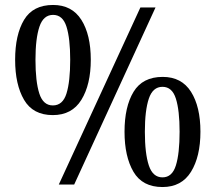

<svg xmlns="http://www.w3.org/2000/svg" viewBox="-20 -744 868 774"><path d="M193 -280Q113 -280 77 -341.5Q41 -403 41 -503Q41 -604 77 -664Q113 -724 194 -724Q270 -724 308 -664Q346 -604 346 -503Q346 -403 308 -341.5Q270 -280 193 -280ZM217 0 546 -714H607L279 0ZM193 -319Q233 -319 248 -367Q263 -415 263 -503Q263 -589 248 -636.5Q233 -684 194 -684Q155 -684 139 -636.5Q123 -589 123 -503Q123 -415 138.5 -367Q154 -319 193 -319ZM635 10Q554 10 518 -51.5Q482 -113 482 -213Q482 -314 518.5 -374Q555 -434 636 -434Q712 -434 750 -374Q788 -314 788 -213Q788 -113 750 -51.5Q712 10 635 10ZM635 -29Q674 -29 689 -77Q704 -125 704 -213Q704 -299 689 -346.5Q674 -394 635 -394Q596 -394 580 -346.5Q564 -299 564 -213Q564 -125 580 -77Q596 -29 635 -29Z"/></svg>

Font: Noto Serif Myanmar SemiCondensed
Style: Regular
Weight: 400
Width: 4
Designer: Ben Mitchell and the Monotype Design Team
Foundry: Monotype Imaging Inc.
Version: Version 2.106; ttfautohint (v1.8.4.7-5d5b)